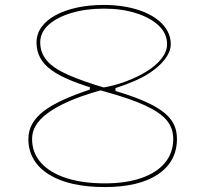

<svg xmlns="http://www.w3.org/2000/svg" viewBox="-20 -743 832 778"><path d="M405 15Q332 15 275 2Q218 -11 177.5 -36.5Q137 -62 116 -98Q95 -134 95 -180Q95 -214 111.5 -242.5Q128 -271 159.5 -294.5Q191 -318 237.5 -339Q284 -360 344 -380V-398L395 -379Q351 -367 310 -352.5Q269 -338 232.5 -320Q196 -302 168.5 -281Q141 -260 125.5 -235Q110 -210 110 -180Q110 -124 146 -83.5Q182 -43 248.5 -21.5Q315 0 405 0Q490 0 552.5 -21.5Q615 -43 648.5 -83.5Q682 -124 682 -180Q682 -223 656 -255Q630 -287 568.5 -315.5Q507 -344 401 -373Q324 -394 272 -415Q220 -436 188.5 -459Q157 -482 142.5 -509.5Q128 -537 128 -571Q128 -605 148 -633Q168 -661 204.5 -681Q241 -701 291 -712Q341 -723 401 -723Q448 -723 489.5 -715.5Q531 -708 564.5 -694Q598 -680 622 -660.5Q646 -641 659 -616.5Q672 -592 672 -564Q672 -544 661.5 -524Q651 -504 632 -484.5Q613 -465 585.5 -447Q558 -429 523 -414Q488 -399 448 -386V-370L392 -387Q441 -395 488.5 -412.5Q536 -430 574 -453.5Q612 -477 634.5 -505.5Q657 -534 657 -564Q657 -607 623.5 -639Q590 -671 532 -689.5Q474 -708 401 -708Q328 -708 269.5 -690.5Q211 -673 177 -642.5Q143 -612 143 -571Q143 -530 169 -498.5Q195 -467 255.5 -440Q316 -413 419 -383Q482 -365 528.5 -347.5Q575 -330 607 -312Q639 -294 659 -274Q679 -254 688 -231Q697 -208 697 -180Q697 -134 677.5 -98Q658 -62 620 -36.5Q582 -11 528 2Q474 15 405 15Z"/></svg>

Font: Kalnia SemiExpanded Thin
Style: Regular
Weight: 250
Width: 6
Designer: Frida Medrano
Foundry: Frida Medrano
Version: Version 1.105